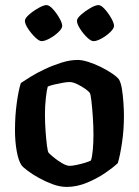

<svg xmlns="http://www.w3.org/2000/svg" viewBox="-20 -736 547 756"><path d="M243 0Q216 0 187.5 -10.5Q159 -21 133 -35.5Q107 -50 88.5 -64Q70 -78 65 -85Q53 -102 46 -140Q39 -178 39 -223Q39 -280 46 -330.5Q53 -381 62 -409Q75 -418 100 -433.5Q125 -449 157 -464Q189 -479 222.5 -489.5Q256 -500 286 -500Q303 -500 327 -492.5Q351 -485 375.5 -473Q400 -461 419.5 -448Q439 -435 448 -424Q456 -411 460 -386Q464 -361 466 -332Q468 -303 468 -279Q468 -225 460.5 -174.5Q453 -124 444 -94Q429 -79 396.5 -56.5Q364 -34 323.5 -17Q283 0 243 0ZM254 -83Q264 -83 281 -86.5Q298 -90 314.5 -95Q331 -100 338 -104Q343 -118 345.5 -146.5Q348 -175 348 -205Q348 -240 345.5 -276Q343 -312 340 -338Q337 -364 334 -369Q331 -375 316.5 -385.5Q302 -396 284.5 -404.5Q267 -413 253 -413Q244 -413 227 -410Q210 -407 193 -403Q176 -399 168 -395Q164 -382 160.5 -350Q157 -318 157 -286Q157 -252 159.5 -218.5Q162 -185 165 -162Q168 -139 171 -135Q174 -131 189.5 -118Q205 -105 223.5 -94Q242 -83 254 -83ZM348 -574Q338 -574 322.5 -589Q307 -604 295 -623Q283 -642 283 -654Q283 -664 299.5 -678.5Q316 -693 336 -704.5Q356 -716 368 -716Q378 -716 392.5 -700Q407 -684 418 -664.5Q429 -645 429 -634Q429 -624 414 -609.5Q399 -595 380 -584.5Q361 -574 348 -574ZM144 -574Q134 -574 118.5 -589Q103 -604 90.5 -623Q78 -642 78 -654Q78 -664 94.5 -678.5Q111 -693 131.5 -704.5Q152 -716 163 -716Q174 -716 188.5 -700Q203 -684 214 -664.5Q225 -645 225 -634Q225 -624 210 -609.5Q195 -595 175.5 -584.5Q156 -574 144 -574Z"/></svg>

Font: Texturina 72pt
Style: Bold
Weight: 700
Designer: Guillermo Torres Carreño
Foundry: Omnibus-Type
Version: Version 1.002; ttfautohint (v1.8.3)